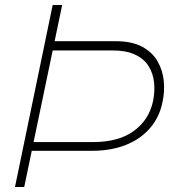

<svg xmlns="http://www.w3.org/2000/svg" viewBox="-20 -749 698 769"><path d="M85 -145 91 -180H353Q455 -180 516 -224.5Q577 -269 593 -344Q601 -383 597 -419.5Q593 -456 574.5 -485Q556 -514 520.5 -530.5Q485 -547 430 -547H156L163 -584H443Q508 -584 549 -562Q590 -540 611 -503.5Q632 -467 636 -424.5Q640 -382 631 -341Q619 -280 581 -236Q543 -192 484 -168.5Q425 -145 348 -145ZM40 0 191 -729H229L77 0Z"/></svg>

Font: Mona Sans
Style: Italic
Weight: 200
Italic angle: -11.6951°
Designer: Deni Anggara
Foundry: GitHub
Version: Version 2.000